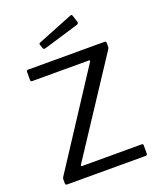

<svg xmlns="http://www.w3.org/2000/svg" viewBox="-172 -1070 975 1175"><g transform="rotate(-20 315.5 -483.0)"><path d="M60 0Q52.9 0 50 -2.5Q47 -4.9 47 -12V-35.2Q47 -43.2 49.1 -47.8Q51.1 -52.4 57.9 -61.6L447.1 -658.1Q452.7 -667.6 441.7 -667.6H74.5Q68 -667.6 65.7 -670.2Q63.3 -672.8 63.3 -679.3V-731.9Q63.3 -742 72.7 -742H572.7Q582.2 -742 582.2 -732.1V-705.8Q582.2 -699.9 580.2 -696.2Q578.1 -692.6 573.9 -685.8L178.5 -84.3Q175.7 -79.2 177.4 -76.9Q179.2 -74.7 183.3 -74.7H570.2Q580.6 -74.7 580.6 -65.8V-11.1Q580.6 -6.5 578 -3.2Q575.4 0 568.9 0H60ZM442.7 -959.6 457.4 -914.9Q461.8 -902.3 447.1 -897.4L218.4 -828.4Q212 -826.8 208.5 -828.4Q205 -829.9 202.5 -835.6L194.7 -858.3Q190.9 -869 199.1 -872.1L431.1 -965.1Q439.3 -968.2 442.7 -959.6Z"/></g></svg>

Font: Libre Franklin Thin
Style: Regular
Weight: 100
Designer: Pablo Impallari, Rodrigo Fuenzalida, Nhung Nguyen
Foundry: Impallari Type
Version: Version 3.000